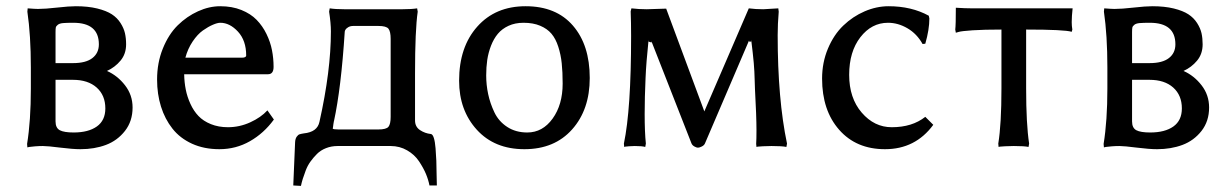

<svg xmlns="http://www.w3.org/2000/svg" viewBox="-20 -467 3983 623"><path d="M160.2 -262.2H216.8Q258.8 -262.2 279.8 -278.6Q300.8 -294.9 300.8 -323.2Q300.8 -393.1 217.8 -393.1Q196.3 -393.1 184.8 -392.1Q173.3 -391.1 167.7 -386.7Q162.1 -382.3 161.1 -377.9Q160.2 -373.5 160.2 -362.8ZM160.2 -208V-73.2Q160.2 -51.8 174.1 -44.4Q188 -37.1 219.2 -37.1Q266.6 -37.1 294.2 -56.6Q321.8 -76.2 321.8 -115.2Q321.8 -157.7 293.7 -182.9Q265.6 -208 216.8 -208ZM241.2 17.1Q216.3 17.1 175.5 12Q134.8 6.8 119.1 6.8Q106.9 6.8 94.2 7.8Q81.5 8.8 75.2 9.8L68.8 11.2L67.9 0Q80.1 -75.2 80.1 -179.2V-248Q80.1 -352.5 68.8 -429.2L69.8 -439.9Q94.2 -438 103 -438Q126.5 -438 165.3 -442.4Q204.1 -446.8 226.1 -446.8Q265.6 -446.8 295.4 -439.5Q325.2 -432.1 342.8 -420.7Q360.4 -409.2 371.1 -392.3Q381.8 -375.5 385.5 -359.1Q389.2 -342.8 389.2 -323.2Q389.2 -292 371.1 -270.3Q353 -248.5 327.1 -236.8Q361.3 -221.7 385.7 -190.2Q410.2 -158.7 410.2 -118.2Q410.2 -73.7 385.5 -42.2Q360.8 -10.7 323.7 3.2Q286.6 17.1 241.2 17.1Z M581.5 -279.8H764.6Q778.8 -279.8 778.8 -287.1Q778.8 -335.4 752.2 -364.3Q725.6 -393.1 694.8 -393.1Q685.5 -393.1 670.7 -386.7Q655.8 -380.4 638.4 -368.2Q621.1 -356 605.2 -332.5Q589.4 -309.1 581.5 -279.8ZM847.7 -108.9 868.7 -79.1Q836.4 -34.7 791 -8.8Q745.6 17.1 691.9 17.1Q642.1 17.1 603 -0.7Q564 -18.6 539.6 -49.6Q515.1 -80.6 502.4 -121.1Q489.7 -161.6 489.7 -209Q489.7 -263.2 508.3 -309.3Q526.9 -355.5 556.6 -384.8Q586.4 -414.1 622.6 -430.4Q658.7 -446.8 694.8 -446.8Q732.9 -446.8 763.2 -434.6Q793.5 -422.4 812.7 -402.6Q832 -382.8 844.7 -356.7Q857.4 -330.6 862.5 -304.2Q867.7 -277.8 867.7 -250Q867.7 -226.1 849.6 -226.1H577.6Q578.1 -199.7 582.8 -176.3Q587.4 -152.8 597.9 -129.9Q608.4 -106.9 624 -90.6Q639.6 -74.2 664.3 -64.2Q689 -54.2 719.7 -54.2Q757.3 -54.2 792 -70.1Q826.7 -85.9 847.7 -108.9Z M1063.5 -74.2Q1062.5 -70.3 1061.8 -64.2Q1061 -58.1 1060.5 -54.2Q1060.1 -50.3 1059.6 -49.8Q1061.5 -46.9 1078.6 -46.9H1207.5Q1233.4 -46.9 1240.5 -55.7Q1247.6 -64.5 1247.6 -87.9V-340.8Q1247.6 -364.7 1240.5 -373.8Q1233.4 -382.8 1207.5 -382.8H1126.5Q1116.2 -382.8 1109.4 -378.4Q1102.5 -374 1100.6 -370.1Q1098.6 -366.2 1098.6 -363.8Q1086.9 -181.2 1063.5 -73.2ZM1059.6 -49.8V-50.8ZM1053.7 -365.2Q1053.7 -391.1 1047.9 -429.2L1049.8 -439.9Q1068.4 -437 1097.7 -437H1285.6Q1315.4 -437 1333.5 -439.9L1335.4 -429.2Q1326.7 -369.1 1326.7 -229V-76.2Q1326.7 -55.7 1342.8 -44.9Q1358.9 -34.2 1377.9 -32.2Q1383.8 -31.7 1387.7 -19.5Q1391.6 -7.3 1393.3 14.2Q1395 35.6 1395.8 54.7Q1396.5 73.7 1396.7 99.4Q1397 125 1397.5 134.8H1373.5Q1370.1 116.7 1362.1 97.4Q1354 78.1 1339.6 56.4Q1325.2 34.7 1301 20.8Q1276.9 6.8 1247.6 6.8H1075.7Q1055.2 6.8 1037.8 13.7Q1020.5 20.5 1008.5 32.5Q996.6 44.4 987.3 57.4Q978 70.3 971.9 86.4Q965.8 102.5 962.4 113.5Q959 124.5 956.5 136.2L931.6 134.8L937.5 -4.9Q938 -16.6 942.6 -23.2Q947.3 -29.8 951.9 -31.2Q956.5 -32.7 965.8 -34.2Q1009.8 -38.6 1016.6 -71.8Q1053.7 -237.3 1053.7 -365.2Z M1469.7 -205.1Q1469.7 -314.5 1528.6 -380.6Q1587.4 -446.8 1685.5 -446.8Q1784.7 -446.8 1839.1 -383.8Q1893.6 -320.8 1893.6 -213.9Q1893.6 -111.3 1836.4 -47.1Q1779.3 17.1 1681.6 17.1Q1584.5 17.1 1527.1 -46.1Q1469.7 -109.4 1469.7 -205.1ZM1678.7 -393.1Q1651.4 -393.1 1630.1 -383.3Q1608.9 -373.5 1595.5 -357.4Q1582 -341.3 1573.2 -318.6Q1564.5 -295.9 1561 -272.5Q1557.6 -249 1557.6 -222.2Q1557.6 -191.4 1564 -161.6Q1570.3 -131.8 1584.2 -102.5Q1598.1 -73.2 1625.7 -55.2Q1653.3 -37.1 1690.9 -37.1Q1740.7 -37.1 1773.2 -82.3Q1805.7 -127.4 1805.7 -195.8Q1805.7 -233.4 1802.7 -261.5Q1799.8 -289.6 1791.5 -315.4Q1783.2 -341.3 1769.3 -357.7Q1755.4 -374 1732.7 -383.5Q1710 -393.1 1678.7 -393.1Z M2074.7 -213.9Q2071.8 -150.9 2071.8 -97.2Q2071.8 -38.1 2075.7 -1L2073.7 9.8Q2063.5 6.8 2039.6 6.8Q2029.8 6.8 2021.2 7.6Q2012.7 8.3 2008.8 8.8L2005.4 9.8L2004.4 -1Q2027.8 -112.3 2027.8 -350.1Q2027.8 -394.5 2026.4 -430.2L2028.8 -439.9Q2052.7 -437 2078.6 -437L2141.6 -439L2265.6 -105V-106Q2289.1 -160.6 2337.6 -272.7Q2386.2 -384.8 2409.7 -439.9Q2431.6 -437 2456.5 -437L2505.4 -439.9L2506.8 -429.2Q2503.4 -389.2 2503.4 -353Q2503.4 -145 2533.7 -1L2531.7 9.8Q2517.6 6.8 2483.4 6.8Q2467.8 6.8 2455.6 7.6Q2443.4 8.3 2439 8.8L2434.6 9.8L2433.6 0Q2434.6 -15.1 2434.6 -44.9Q2434.6 -89.4 2429.7 -178.2Q2429.2 -183.1 2428.7 -208.7Q2428.2 -234.4 2425.8 -262.7Q2423.3 -291 2417.5 -337.9V-332H2410.6V-335.9Q2387.2 -280.8 2339.1 -168.9Q2291 -57.1 2267.6 -2Q2265.1 4.4 2257.3 8.3Q2249.5 12.2 2244.6 12.2Q2240.2 12.2 2233.2 8.3Q2226.1 4.4 2223.6 -2L2093.8 -333V-329.1L2084.5 -332V-337.9Q2076.7 -263.7 2074.7 -213.9Z M2861.3 -393.1Q2808.1 -393.1 2771.7 -346.2Q2735.4 -299.3 2735.4 -224.1Q2735.4 -148.9 2776.1 -101.6Q2816.9 -54.2 2873.5 -54.2Q2939.9 -54.2 2982.4 -87.9L3008.3 -62Q2950.2 17.1 2851.6 17.1Q2758.3 17.1 2702.9 -45.9Q2647.5 -108.9 2647.5 -211.9Q2647.5 -264.2 2666.5 -309.3Q2685.5 -354.5 2716.3 -384Q2747.1 -413.6 2785.6 -430.2Q2824.2 -446.8 2863.3 -446.8Q2937.5 -446.8 2993.7 -416L2995.6 -407.2Q2995.6 -371.1 2982.4 -325.2L2973.6 -324.2Q2955.1 -357.4 2924.6 -375.2Q2894 -393.1 2861.3 -393.1Z M3219.2 -1Q3229.5 -64 3229.5 -180.2V-371.1Q3172.9 -371.1 3136 -368.7Q3099.1 -366.2 3090.3 -363.3L3081.5 -360.8L3079.6 -371.1Q3081.5 -385.3 3081.5 -441.9Q3111.8 -439.9 3136.2 -439.9H3402.3H3442.4H3460.4Q3457.5 -414.1 3457.5 -395Q3457.5 -382.8 3459.5 -371.1L3457.5 -363.8Q3434.1 -371.1 3309.6 -371.1V-180.2Q3309.6 -64.5 3319.3 -1L3317.4 9.8Q3303.7 6.8 3269.5 6.8Q3253.9 6.8 3241.5 7.6Q3229 8.3 3224.6 8.8L3220.2 9.8Z M3653.3 -262.2H3710Q3752 -262.2 3772.9 -278.6Q3793.9 -294.9 3793.9 -323.2Q3793.9 -393.1 3710.9 -393.1Q3689.5 -393.1 3678 -392.1Q3666.5 -391.1 3660.9 -386.7Q3655.3 -382.3 3654.3 -377.9Q3653.3 -373.5 3653.3 -362.8ZM3653.3 -208V-73.2Q3653.3 -51.8 3667.2 -44.4Q3681.2 -37.1 3712.4 -37.1Q3759.8 -37.1 3787.4 -56.6Q3814.9 -76.2 3814.9 -115.2Q3814.9 -157.7 3786.9 -182.9Q3758.8 -208 3710 -208ZM3734.4 17.1Q3709.5 17.1 3668.7 12Q3627.9 6.8 3612.3 6.8Q3600.1 6.8 3587.4 7.8Q3574.7 8.8 3568.4 9.8L3562 11.2L3561 0Q3573.2 -75.2 3573.2 -179.2V-248Q3573.2 -352.5 3562 -429.2L3563 -439.9Q3587.4 -438 3596.2 -438Q3619.6 -438 3658.4 -442.4Q3697.3 -446.8 3719.2 -446.8Q3758.8 -446.8 3788.6 -439.5Q3818.4 -432.1 3835.9 -420.7Q3853.5 -409.2 3864.3 -392.3Q3875 -375.5 3878.7 -359.1Q3882.3 -342.8 3882.3 -323.2Q3882.3 -292 3864.3 -270.3Q3846.2 -248.5 3820.3 -236.8Q3854.5 -221.7 3878.9 -190.2Q3903.3 -158.7 3903.3 -118.2Q3903.3 -73.7 3878.7 -42.2Q3854 -10.7 3816.9 3.2Q3779.8 17.1 3734.4 17.1Z"/></svg>

Font: Linear Smooth Low Contrast
Style: Regular
Weight: 500
Designer: Philipp H. Poll, Flanker
Foundry: Philipp H. Poll, reworked by Flanker
Version: Version 1.010 | FøM Fix